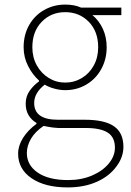

<svg xmlns="http://www.w3.org/2000/svg" viewBox="-20 -560 570 837"><path d="M59 110Q59 75 80.5 41Q102 7 139 -20V-24Q117 -37 104.5 -58Q92 -79 92 -108Q92 -140 109.5 -164.5Q127 -189 150 -205V-209Q122 -234 102.5 -272Q83 -310 83 -354Q83 -409 107.5 -451.5Q132 -494 173.5 -517Q215 -540 264 -540Q305 -540 333 -527H509V-494H383Q412 -470 428.5 -434Q445 -398 445 -354Q445 -302 421.5 -259Q398 -216 356.5 -191.5Q315 -167 264 -167Q242 -167 217.5 -173.5Q193 -180 175 -191Q129 -155 129 -111Q129 -38 232 -38H349Q436 -38 477 -9.5Q518 19 518 80Q518 125 488 165Q457 208 402 232.5Q347 257 275 257Q176 257 117.5 217Q59 177 59 110ZM408 -354Q408 -423 367 -465Q326 -507 264 -507Q203 -507 162 -465Q121 -423 121 -354Q121 -310 140.5 -275Q160 -240 192.5 -220Q225 -200 264 -200Q304 -200 337 -220Q370 -240 389 -275Q408 -310 408 -354ZM481 84Q481 38 449.5 18Q418 -2 354 -2H234L211 -4Q201 -5 170 -11Q133 14 115 45Q97 76 97 107Q97 160 144.5 192.5Q192 225 277 225Q335 225 381.5 205Q428 185 454.5 152.5Q481 120 481 84Z"/></svg>

Font: Merged Yaku Han JP Thin
Style: Regular
Weight: 250
Designer: Ryoko NISHIZUKA 西塚涼子 (kana, bopomofo & ideographs); Paul D. Hunt (Latin, Greek & Cyrillic); Sandoll Communications 산돌커뮤니
Foundry: Adobe
Version: Version 2.004